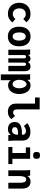

<svg xmlns="http://www.w3.org/2000/svg" viewBox="1886 -2724 1028 4840"><g transform="rotate(90 2400.0 -304.0)"><path d="M50.5 -274.5Q50.5 -359 85 -423.2Q119.5 -487.5 183 -523Q246.5 -558.5 330 -558.5Q406.5 -558.5 455.5 -530.5Q504.5 -502.5 541.5 -454.5L457.5 -376.5Q428 -408.5 401 -424Q374 -439.5 335 -439.5Q292.5 -439.5 259.8 -420.2Q227 -401 208.8 -364.5Q190.5 -328 190.5 -277.5Q190.5 -223 211 -185.5Q231.5 -148 264 -129.8Q296.5 -111.5 332.5 -111.5Q367.5 -111.5 401.8 -130.2Q436 -149 461 -178.5L545.5 -101Q506 -51.5 453 -20.8Q400 10 325 10Q247 10 184.8 -23.8Q122.5 -57.5 86.5 -121.8Q50.5 -186 50.5 -274.5Z M653 -273.5Q653 -363.5 683 -427.8Q713 -492 768.5 -526Q824 -560 900 -560Q976 -560 1031.5 -526.2Q1087 -492.5 1117 -428Q1147 -363.5 1147 -273.5Q1147 -185.5 1117.8 -121.5Q1088.5 -57.5 1033 -23Q977.5 11.5 900 11.5Q822.5 11.5 766.8 -23Q711 -57.5 682 -121.5Q653 -185.5 653 -273.5ZM1003 -273.5Q1003 -324.5 990.5 -361.8Q978 -399 954.8 -419Q931.5 -439 899.5 -439Q851.5 -439 824.2 -395Q797 -351 797 -273.5Q797 -196.5 823.2 -152.8Q849.5 -109 899.5 -109Q949 -109 976 -153Q1003 -197 1003 -273.5Z M1225 -550H1358.5L1364.5 -495.5Q1378.5 -525 1402.5 -542.2Q1426.5 -559.5 1458 -559.5Q1489 -559.5 1512.2 -542.8Q1535.5 -526 1545 -493.5Q1561.5 -527 1590.8 -543.2Q1620 -559.5 1658 -559.5Q1715.5 -559.5 1745.2 -520.5Q1775 -481.5 1775 -396V0H1640.5V-390Q1640.5 -418 1629.5 -432.8Q1618.5 -447.5 1599 -447.5Q1581 -447.5 1569.2 -433.2Q1557.5 -419 1557.5 -393.5V0H1451V-391Q1451 -417.5 1440 -432.5Q1429 -447.5 1410.5 -447.5Q1391.5 -447.5 1379.5 -433.2Q1367.5 -419 1367.5 -392V0H1233.5V-443.5Q1233.5 -507.5 1225 -550Z M1852 -527.5 1850.5 -550H1988.5L1994 -477.5Q2019.5 -522 2053 -541Q2086.5 -560 2132 -560Q2207 -560 2256.2 -517Q2305.5 -474 2328.2 -408.2Q2351 -342.5 2351 -273Q2351 -206.5 2328 -142.8Q2305 -79 2254.5 -36.5Q2204 6 2126 6Q2084.5 6 2054.2 -10.2Q2024 -26.5 2002 -61.5V189.5H1856V-432.5Q1856 -473.5 1852 -527.5ZM2205.5 -274.5Q2205.5 -316 2194 -358.5Q2182.5 -401 2159 -429.5Q2135.5 -458 2102 -458Q2068.5 -458 2043.5 -429.8Q2018.5 -401.5 2005.2 -358.2Q1992 -315 1992 -272.5Q1992 -231.5 2004.5 -193.2Q2017 -155 2041.5 -130.8Q2066 -106.5 2100 -106.5Q2133.5 -106.5 2157.5 -131Q2181.5 -155.5 2193.5 -194Q2205.5 -232.5 2205.5 -274.5Z M2591.5 -189V-672.5H2437.5V-790H2738V-223.5Q2738 -169.5 2758.2 -144.5Q2778.5 -119.5 2812 -119.5Q2861 -119.5 2904.5 -170.5L2983.5 -74Q2947 -34.5 2902.5 -11.2Q2858 12 2797 12Q2737.5 12 2691.2 -10.2Q2645 -32.5 2618.2 -77.8Q2591.5 -123 2591.5 -189Z M3054.5 -161.5Q3054.5 -258 3127.2 -300.2Q3200 -342.5 3314.5 -342.5H3377V-362Q3377 -383 3367 -402Q3357 -421 3336 -432.8Q3315 -444.5 3284 -444.5Q3251.5 -444.5 3218.5 -430.8Q3185.5 -417 3157 -391L3085 -477Q3133.5 -518 3186.5 -537.5Q3239.5 -557 3304.5 -557Q3411 -557 3467.5 -505.2Q3524 -453.5 3524 -353V-159.5Q3524 -121.5 3526.5 -85Q3529 -48.5 3534 0H3383Q3378 -32.5 3377.5 -67Q3357.5 -28.5 3323 -9.2Q3288.5 10 3233.5 10Q3174 10 3133.8 -12.8Q3093.5 -35.5 3074 -74.2Q3054.5 -113 3054.5 -161.5ZM3376 -243.5Q3357.5 -245 3334 -245Q3259.5 -245 3222.5 -225.5Q3185.5 -206 3185.5 -165Q3185.5 -128 3209 -110.5Q3232.5 -93 3268 -93Q3321 -93 3348.5 -131.2Q3376 -169.5 3376 -243.5Z M3695 -550H3983V-102.5H4116.5V0H3685V-102.5H3837V-440.5H3695ZM3810.5 -712Q3810.5 -759.5 3830.2 -779Q3850 -798.5 3897 -798.5Q3944.5 -798.5 3964 -779Q3983.5 -759.5 3983.5 -712Q3983.5 -665 3964 -645.2Q3944.5 -625.5 3897 -625.5Q3850 -625.5 3830.2 -645.2Q3810.5 -665 3810.5 -712Z M4265 -550H4408L4416 -481.5Q4443 -522.5 4478 -541.2Q4513 -560 4561.5 -560Q4615 -560 4653.8 -536Q4692.5 -512 4713 -466.5Q4733.5 -421 4733.5 -357.5V0H4586.5V-303.5Q4586.5 -370.5 4568.5 -409.8Q4550.5 -449 4505.5 -449Q4458.5 -449 4438.2 -404Q4418 -359 4418 -285V0H4273V-430.5Q4273 -461 4271 -486.8Q4269 -512.5 4265 -550Z"/></g></svg>

Font: JuliaMono ExtraBold
Style: Regular
Weight: 800
Monospace: yes
Designer: cormullion
Foundry: corm
Version: Version 0.055; ttfautohint (v1.8.4)